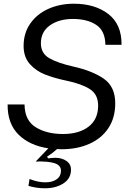

<svg xmlns="http://www.w3.org/2000/svg" viewBox="-20 -793 720 1033"><path d="M200 -560Q200 -506 245 -480Q290 -454 374 -435Q477 -412 538.5 -369.5Q600 -327 600 -237Q600 -159 563 -103.5Q526 -48 460.5 -19Q395 10 311 10Q295 10 287 9Q263 31 233 50L239 59Q263 56 278 56Q313 56 337.5 73Q362 90 362 120Q362 167 321.5 193.5Q281 220 222 220Q176 220 133 207L139 170Q184 188 224 188Q262 188 285 171.5Q308 155 308 126Q308 96 273.5 85Q239 74 172 76L240 5Q139 -10 79.5 -69Q20 -128 21 -231H112Q113 -145 172 -108.5Q231 -72 319 -72Q405 -72 456.5 -111.5Q508 -151 508 -225Q508 -285 463.5 -313.5Q419 -342 337 -359Q271 -373 222.5 -392Q174 -411 140.5 -448.5Q107 -486 107 -546Q107 -615 143 -666.5Q179 -718 240.5 -745.5Q302 -773 377 -773Q491 -773 563 -717.5Q635 -662 634 -552H547Q546 -627 498 -659Q450 -691 372 -691Q297 -691 248.5 -656.5Q200 -622 200 -560Z"/></svg>

Font: Open Sauce Sans
Style: Italic
Weight: 400
Italic angle: -10°
Designer: Alfredo Marco Pradil
Foundry: Creative Sauce Fz LLC
Version: Version 1.477